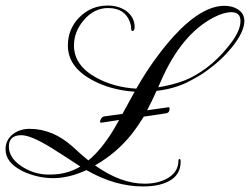

<svg xmlns="http://www.w3.org/2000/svg" viewBox="-64 -608 902 693"><path d="M301 -165Q298 -165 297 -169Q297 -174 301.5 -180.5Q306 -187 313 -188L378 -197Q389 -217 400 -237Q411 -257 422 -277Q334 -283 267 -320Q181 -367 181 -444Q181 -504 223 -546Q265 -588 325 -588Q363 -588 391 -569Q422 -546 422 -510Q422 -496 413 -496Q409 -496 409 -512Q409 -514 408 -518Q407 -522 405 -528Q387 -579 326 -579Q276 -579 239 -536Q203 -494 203 -444Q203 -372 283 -328Q346 -293 428 -288Q460 -344 493.5 -390.5Q527 -437 561 -475Q663 -587 746 -587Q775 -587 795 -574Q818 -559 818 -532Q818 -493 772 -436Q755 -415 735 -396Q715 -377 692 -360Q673 -345 652.5 -333Q632 -321 610 -310Q562 -287 501 -280Q484 -242 467 -210L545 -221Q547 -221 548 -218Q549 -212 546 -206Q543 -200 535 -199L455 -187Q434 -153 413 -126Q358 -56 279 -11Q372 55 458 55Q504 55 538 37Q580 14 580 -28Q580 -34 584 -34Q588 -34 588 -27V-24Q588 20 551.5 42.5Q515 65 452 65Q351 65 248 6Q185 35 128 35Q73 35 20 11Q-44 -20 -44 -69Q-44 -103 -17 -124Q8 -143 43 -143Q127 -143 199 -78Q217 -61 231 -49Q245 -37 255 -29Q303 -68 349 -145Q357 -159 366 -175ZM507 -293Q532 -297 556 -303Q580 -309 603 -318Q623 -326 642 -337Q661 -348 680 -362Q723 -394 758 -438Q804 -493 804 -532Q804 -564 771 -564Q744 -564 707 -545Q648 -514 601 -457Q554 -400 518 -318ZM118 22Q178 22 226 -7Q200 -24 174 -41Q148 -58 122 -74Q48 -120 13 -120Q-32 -120 -32 -79Q-32 -39 12 -9Q49 16 92 21Q99 22 105.5 22Q112 22 118 22Z"/></svg>

Font: Imperial Script
Style: Regular
Weight: 400
Designer: Robert E. Leuschke
Foundry: Robert E. Leuschke
Version: Version 1.010; ttfautohint (v1.8.3)